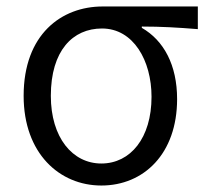

<svg xmlns="http://www.w3.org/2000/svg" viewBox="-20 -560 644 593"><path d="M293 13C424 13 527 -85 527 -254C527 -359 486 -435 418 -474V-478C478 -478 529 -475 591 -470V-540H297C170 -540 53 -454 53 -264C53 -86 164 13 293 13ZM293 -55C204 -55 137 -135 137 -264C137 -404 205 -472 295 -472C392 -472 448 -373 448 -261C448 -134 383 -55 293 -55Z"/></svg>

Font: Noto Sans JP DemiLight
Style: Regular
Weight: 350
Designer: Ryoko NISHIZUKA 西塚涼子 (kana, bopomofo & ideographs); Paul D. Hunt (Latin, Greek & Cyrillic); Sandoll Communications 산돌커뮤니
Foundry: Adobe
Version: Version 2.004;hotconv 1.0.118;makeotfexe 2.5.65603